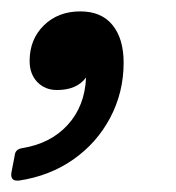

<svg xmlns="http://www.w3.org/2000/svg" viewBox="-59 -148 309 337"><path d="M-29 169Q-41 169 -39 155L-33 124Q-32 114 -20 112Q30 104 60 71Q90 38 92 -12Q76 10 41 10Q20 10 6.5 -4Q-7 -18 -7 -41Q-7 -79 18 -103.5Q43 -128 82 -128Q119 -128 138.5 -104Q158 -80 158 -38Q158 14 134.5 58.5Q111 103 69.5 132Q28 161 -26 169Z"/></svg>

Font: Open Sauce Two Medium Italic
Style: Regular
Weight: 500
Italic angle: -10°
Designer: Alfredo Marco Pradil
Foundry: Creative Sauce Fz LLC
Version: Version 1.477